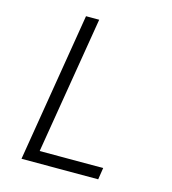

<svg xmlns="http://www.w3.org/2000/svg" viewBox="-109 -825 819 914"><g transform="rotate(15 300.0 -367.5)"><path d="M81 0 202 -735H267L155 -58H468L459 0Z"/></g></svg>

Font: Iosevka Light Extended
Style: Italic
Weight: 300
Width: 7
Italic angle: -9°
Monospace: yes
Designer: Belleve Invis
Foundry: Belleve Invis
Version: Version 32.5.0; ttfautohint (v1.8.4)